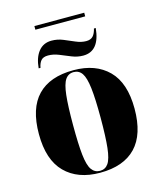

<svg xmlns="http://www.w3.org/2000/svg" viewBox="-123 -918 847 1016"><g transform="rotate(-15 300.5 -410.0)"><path d="M163 -810V-830H436V-810ZM127 -608Q132 -666 158.5 -699Q185 -732 230 -732Q263 -732 293 -719.5Q323 -707 352 -694.5Q381 -682 408 -682Q433 -682 445.5 -696Q458 -710 464 -736H474Q462 -612 373 -612Q341 -612 310.5 -624.5Q280 -637 250.5 -649Q221 -661 192 -661Q165 -661 153 -646.5Q141 -632 137 -608ZM299 10Q177 10 107.5 -60Q38 -130 38 -271Q38 -412 105 -481.5Q172 -551 302 -551Q423 -551 492.5 -481.5Q562 -412 562 -271Q562 -130 495 -60Q428 10 299 10ZM301 0Q330 0 346.5 -24Q363 -48 369.5 -107Q376 -166 376 -271Q376 -375 369 -434Q362 -493 345.5 -517Q329 -541 300 -541Q271 -541 254.5 -517Q238 -493 231.5 -434Q225 -375 225 -271Q225 -166 231.5 -107Q238 -48 255 -24Q272 0 301 0Z"/></g></svg>

Font: Noto Serif Display SemiCondensed Black
Style: Regular
Weight: 900
Width: 4
Designer: Monotype Design Team
Foundry: Monotype Imaging Inc.
Version: Version 2.009